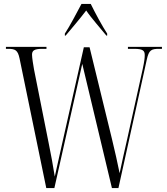

<svg xmlns="http://www.w3.org/2000/svg" viewBox="-20 -951 847 971"><path d="M308 -781V-771H312C349 -815 384 -856 416 -898C441 -860 490 -806 518 -771H522V-781C497 -819 461 -886 439 -931H392C368 -886 333 -819 308 -781ZM79 -655 214 0H255L396 -628L546 0H579L722 -648C733 -699 745 -704 786 -704H799V-714H627V-704H659C704 -704 712 -694 712 -672C712 -659 710 -640 702 -603L624 -251C606 -174 599 -139 585 -75C574 -131 562 -181 546 -249L433 -712H404L293 -219C281 -165 270 -117 257 -58C248 -115 238 -170 226 -228L152 -600C148 -623 142 -659 142 -674C142 -694 151 -704 194 -704H215V-714H10V-704H20C57 -704 70 -698 79 -655Z"/></svg>

Font: Noto Serif Display ExtraCondensed Light
Style: Regular
Weight: 300
Width: 2
Designer: Monotype Design Team
Foundry: Monotype Imaging Inc.
Version: Version 2.009